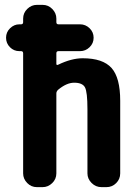

<svg xmlns="http://www.w3.org/2000/svg" viewBox="-20 -770 540 790"><path d="M320.3 -530.3Q403.3 -530.3 439 -490.2Q474.6 -450.2 474.6 -355.5V-56.6Q474.6 -33.2 458 -16.6Q441.4 0 418 0H397.5Q374 0 356.9 -17.1Q339.8 -34.2 339.8 -56.6V-320.3Q339.8 -391.6 329.6 -410.6Q319.3 -429.7 285.2 -429.7Q253.9 -429.7 218.8 -400.4Q211.9 -393.6 211.9 -385.7V-56.6Q211.9 -33.2 194.8 -16.6Q177.7 0 155.3 0H131.8Q108.4 0 91.8 -17.1Q75.2 -34.2 75.2 -56.6V-550.8Q75.2 -559.6 66.4 -559.6H59.6Q37.1 -559.6 21 -575.7Q4.9 -591.8 4.9 -614.7Q4.9 -637.7 21.5 -653.8Q38.1 -669.9 59.6 -669.9H66.4Q75.2 -669.9 75.2 -678.7V-693.4Q75.2 -716.8 92.3 -733.4Q109.4 -750 131.8 -750H155.3Q178.7 -750 195.3 -732.9Q211.9 -715.8 211.9 -693.4V-678.7Q211.9 -669.9 220.7 -669.9H309.6Q332 -669.9 348.6 -653.8Q365.2 -637.7 365.2 -614.7Q365.2 -591.8 348.6 -575.7Q332 -559.6 309.6 -559.6H220.7Q211.9 -559.6 211.9 -550.8V-507.8Q211.9 -500 219.7 -503.9Q274.4 -530.3 320.3 -530.3Z"/></svg>

Font: Rounded Mgen+ 1mn bold
Style: Bold
Weight: 700
Designer: [Source Han Sans]
Ryoko NISHIZUKA  (kana & ideographs); Paul D. Hunt (Latin, Greek & Cyrillic); Wenlong ZHANG  (bopomofo
Version: Version 1.059.20150602